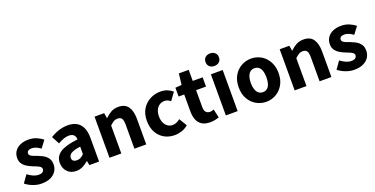

<svg xmlns="http://www.w3.org/2000/svg" viewBox="-24 -1641 4839 2475"><g transform="rotate(-20 2395.5 -403.5)"><path d="M241 14Q185 14 126.5 -8Q68 -30 25 -65L97 -167Q136 -138 172 -122Q208 -106 244 -106Q283 -106 301 -120.5Q319 -135 319 -159Q319 -178 302.5 -191Q286 -204 259.5 -215Q233 -226 204 -237Q169 -251 135 -271.5Q101 -292 78.5 -324Q56 -356 56 -403Q56 -455 82.5 -494.5Q109 -534 157.5 -556Q206 -578 270 -578Q334 -578 383 -556.5Q432 -535 467 -507L394 -410Q364 -432 334.5 -445Q305 -458 275 -458Q241 -458 224.5 -445Q208 -432 208 -410Q208 -392 223 -380Q238 -368 263 -358.5Q288 -349 318 -338Q345 -327 372 -314Q399 -301 421.5 -281Q444 -261 457 -234Q470 -207 470 -168Q470 -117 444 -75.5Q418 -34 367 -10Q316 14 241 14Z M718 14Q667 14 629.5 -8.5Q592 -31 571.5 -69.5Q551 -108 551 -156Q551 -246 627 -295.5Q703 -345 870 -364Q869 -389 859.5 -408Q850 -427 830.5 -437.5Q811 -448 780 -448Q743 -448 706 -434Q669 -420 628 -397L571 -504Q607 -526 645 -542.5Q683 -559 724.5 -568.5Q766 -578 810 -578Q883 -578 932 -550Q981 -522 1007 -466Q1033 -410 1033 -325V0H900L889 -58H884Q849 -27 807.5 -6.5Q766 14 718 14ZM773 -113Q802 -113 825 -126Q848 -139 870 -162V-264Q809 -257 772.5 -243Q736 -229 721 -210Q706 -191 706 -168Q706 -139 724.5 -126Q743 -113 773 -113Z M1176 0V-564H1308L1320 -492H1323Q1359 -528 1403 -553Q1447 -578 1505 -578Q1597 -578 1638.5 -517.5Q1680 -457 1680 -351V0H1518V-330Q1518 -393 1500.5 -416Q1483 -439 1445 -439Q1413 -439 1390 -424.5Q1367 -410 1338 -383V0Z M2069 14Q1990 14 1927.5 -21Q1865 -56 1828 -122.5Q1791 -189 1791 -282Q1791 -376 1831.5 -442Q1872 -508 1939 -543Q2006 -578 2083 -578Q2135 -578 2176 -561Q2217 -544 2248 -517L2172 -413Q2152 -430 2133 -438Q2114 -446 2093 -446Q2052 -446 2021.5 -426Q1991 -406 1974 -369Q1957 -332 1957 -282Q1957 -233 1974 -195.5Q1991 -158 2020.5 -138Q2050 -118 2087 -118Q2116 -118 2142 -130Q2168 -142 2191 -160L2255 -53Q2214 -17 2164.5 -1.5Q2115 14 2069 14Z M2553 14Q2484 14 2441.5 -13.5Q2399 -41 2379.5 -90Q2360 -139 2360 -203V-437H2283V-558L2370 -564L2388 -716H2523V-564H2659V-437H2523V-204Q2523 -157 2543 -135Q2563 -113 2597 -113Q2611 -113 2625.5 -117Q2640 -121 2651 -125L2677 -7Q2655 0 2624.5 7Q2594 14 2553 14Z M2772 0V-564H2934V0ZM2853 -649Q2811 -649 2786 -672.5Q2761 -696 2761 -736Q2761 -774 2786 -797.5Q2811 -821 2853 -821Q2894 -821 2919.5 -797.5Q2945 -774 2945 -736Q2945 -696 2919.5 -672.5Q2894 -649 2853 -649Z M3325 14Q3254 14 3191 -21Q3128 -56 3089.5 -122.5Q3051 -189 3051 -282Q3051 -376 3089.5 -442Q3128 -508 3191 -543Q3254 -578 3325 -578Q3378 -578 3427.5 -558.5Q3477 -539 3515 -500.5Q3553 -462 3575.5 -407.5Q3598 -353 3598 -282Q3598 -189 3559.5 -122.5Q3521 -56 3458.5 -21Q3396 14 3325 14ZM3325 -118Q3361 -118 3385 -138Q3409 -158 3420.5 -195.5Q3432 -233 3432 -282Q3432 -332 3420.5 -369Q3409 -406 3385 -426Q3361 -446 3325 -446Q3290 -446 3266 -426Q3242 -406 3229.5 -369Q3217 -332 3217 -282Q3217 -233 3229.5 -195.5Q3242 -158 3266 -138Q3290 -118 3325 -118Z M3716 0V-564H3848L3860 -492H3863Q3899 -528 3943 -553Q3987 -578 4045 -578Q4137 -578 4178.5 -517.5Q4220 -457 4220 -351V0H4058V-330Q4058 -393 4040.5 -416Q4023 -439 3985 -439Q3953 -439 3930 -424.5Q3907 -410 3878 -383V0Z M4530 14Q4474 14 4415.5 -8Q4357 -30 4314 -65L4386 -167Q4425 -138 4461 -122Q4497 -106 4533 -106Q4572 -106 4590 -120.5Q4608 -135 4608 -159Q4608 -178 4591.5 -191Q4575 -204 4548.5 -215Q4522 -226 4493 -237Q4458 -251 4424 -271.5Q4390 -292 4367.5 -324Q4345 -356 4345 -403Q4345 -455 4371.5 -494.5Q4398 -534 4446.5 -556Q4495 -578 4559 -578Q4623 -578 4672 -556.5Q4721 -535 4756 -507L4683 -410Q4653 -432 4623.5 -445Q4594 -458 4564 -458Q4530 -458 4513.5 -445Q4497 -432 4497 -410Q4497 -392 4512 -380Q4527 -368 4552 -358.5Q4577 -349 4607 -338Q4634 -327 4661 -314Q4688 -301 4710.5 -281Q4733 -261 4746 -234Q4759 -207 4759 -168Q4759 -117 4733 -75.5Q4707 -34 4656 -10Q4605 14 4530 14Z"/></g></svg>

Font: Noto Sans HK Thin ExtraBold
Style: Regular
Weight: 800
Version: Version 2.004-H2;hotconv 1.0.118;makeotfexe 2.5.65603